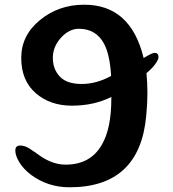

<svg xmlns="http://www.w3.org/2000/svg" viewBox="-20 -772 732 814"><path d="M589 -526Q625 -548 635 -548Q652 -548 652 -530Q652 -519 638 -500Q624 -481 601 -462Q605 -422 605 -377Q605 -332 600 -282Q573 22 275 22Q182 22 110 -32Q79 -56 62 -84Q45 -112 45 -133.5Q45 -155 65 -155Q85 -155 104.5 -142.5Q124 -130 146 -114Q202 -74 258 -74Q364 -74 412 -159Q452 -227 452 -355V-361Q378 -324 285 -324Q192 -324 131 -377.5Q70 -431 70 -526.5Q70 -622 149.5 -687Q229 -752 336 -752Q534 -753 589 -526ZM451 -450Q446 -540 421 -587Q387 -650 314 -650Q273 -650 238.5 -612Q204 -574 204 -526.5Q204 -479 233.5 -447.5Q263 -416 326 -416Q389 -416 451 -450Z"/></svg>

Font: Leckerli One
Style: Regular
Weight: 400
Version: Version 1.001